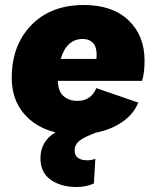

<svg xmlns="http://www.w3.org/2000/svg" viewBox="-20 -530 625 769"><path d="M559 -287Q559 -238 549 -206H212Q212 -166 233.5 -146Q255 -126 291 -126Q344 -126 366 -177L534 -119Q515 -73 470.5 -42Q426 -11 365 1Q321 17 300 32.5Q279 48 279 73Q279 112 331 112Q346 112 362 106L356 205Q324 219 286 219Q224 219 183 190Q142 161 142 104Q142 36 202 0Q121 -20 74 -77Q27 -134 27 -218Q27 -349 105.5 -429.5Q184 -510 316 -510Q430 -510 494.5 -449Q559 -388 559 -287ZM312 -374Q247 -374 223 -294H366Q367 -300 367 -312Q367 -343 352 -358.5Q337 -374 312 -374Z"/></svg>

Font: Elaine Sans ExtraBold
Style: Italic
Weight: 800
Italic angle: -13°
Designer: Wei Huang
Foundry: Wei Huang
Version: Version 2.001;December 24, 2019;FontCreator 12.0.0.2547 64-b